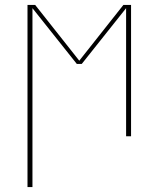

<svg xmlns="http://www.w3.org/2000/svg" viewBox="-20 -550 640 775"><path d="M91 205V-530H122L300 -305L478 -530H509V0H489V-517L310 -292H290L111 -517V205Z"/></svg>

Font: Iosevka Curly Thin Extended
Style: Regular
Weight: 100
Width: 7
Monospace: yes
Designer: Belleve Invis
Foundry: Belleve Invis
Version: Version 11.1.0; ttfautohint (v1.8.3)